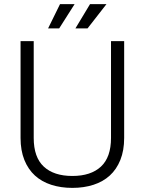

<svg xmlns="http://www.w3.org/2000/svg" viewBox="-20 -900 704 934"><path d="M332 14Q276 14 229.5 -1Q183 -16 150 -46Q117 -76 98.5 -122Q80 -168 80 -229V-700H144V-229Q144 -135 193 -89.5Q242 -44 332 -44Q422 -44 471 -89.5Q520 -135 520 -229V-700H584V-229Q584 -168 565.5 -122Q547 -76 514 -46Q481 -16 434.5 -1Q388 14 332 14ZM347 -762 418 -880H498L406 -762ZM214 -762 272 -880H343L268 -762Z"/></svg>

Font: Space Grotesk Light
Style: Regular
Weight: 300
Designer: Florian Karsten
Foundry: Florian Karsten
Version: Version 2.000